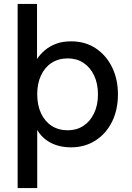

<svg xmlns="http://www.w3.org/2000/svg" viewBox="-20 -740 673 980"><path d="M70 220V-720H169V-439Q185 -463 209 -483.5Q233 -504 266 -516.5Q299 -529 343 -529Q415 -529 468.5 -493.5Q522 -458 552 -397Q582 -336 582 -258Q582 -180 552 -119Q522 -58 467.5 -23Q413 12 343 12Q283 12 238.5 -11.5Q194 -35 170 -77V220ZM326 -75Q371 -75 405.5 -97.5Q440 -120 460 -161.5Q480 -203 480 -258Q480 -314 460 -355.5Q440 -397 405.5 -419.5Q371 -442 326 -442Q279 -442 244 -419.5Q209 -397 189.5 -355.5Q170 -314 170 -259Q170 -203 189.5 -161.5Q209 -120 244 -97.5Q279 -75 326 -75Z"/></svg>

Font: DM Sans 11pt Medium
Style: Regular
Weight: 500
Version: Version 4.004;gftools[0.9.30]